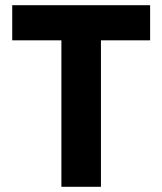

<svg xmlns="http://www.w3.org/2000/svg" viewBox="-20 -718 624 738"><path d="M368 -563V0H216V-563H27V-698H557V-563Z"/></svg>

Font: IBM Plex Sans Devanagari
Style: Bold
Weight: 700
Designer: Mike Abbink, Paul van der Laan, Pieter van Rosmalen, Erin McLaughlin
Foundry: Bold Monday
Version: Version 1.1